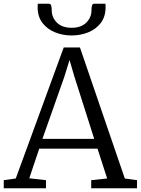

<svg xmlns="http://www.w3.org/2000/svg" viewBox="-28 -1003 750 1023"><path d="M56 -52 311.5 -750H398L637 -52L702 -43V0H458V-43L543 -52L491.5 -211H181L128 -53L217 -43V0H-8V-43ZM474 -263 368 -596 342.5 -683.5 314.5 -593 198 -263ZM232.5 -983Q242.5 -983 245 -972.5Q247.5 -962 247.5 -949Q247.5 -910 275.2 -882.5Q303 -855 353.5 -855Q404 -855 431.8 -882.5Q459.5 -910 459.5 -949Q459.5 -962 462 -972.5Q464.5 -983 473.5 -983H533.5Q534.5 -979.5 534.5 -974.5Q534.5 -969.5 534.5 -965Q534.5 -913.5 508.5 -880Q482.5 -846.5 441 -830.2Q399.5 -814 353.5 -814Q307.5 -814 266 -830.5Q224.5 -847 198.5 -880.5Q172.5 -914 172.5 -965Q172.5 -969.5 173 -974.5Q173.5 -979.5 173.5 -983Z"/></svg>

Font: Merriweather 7pt Light
Style: Regular
Weight: 300
Designer: Eben Sorkin
Foundry: Eben Sorkin
Version: Version 2.200;gftools[0.9.31]